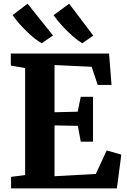

<svg xmlns="http://www.w3.org/2000/svg" viewBox="-20 -1038 698 1058"><path d="M118.5 -73.5V-663L39.5 -676.5V-743H581L594.5 -570H518.5L485 -670L280.5 -679.5V-419.5L408 -422.5L425 -504.5H492.5V-257.5H425L409 -344.5L280.5 -347V-67L508 -79.5L568 -209L648.5 -186L624 0H41V-63.5ZM209.5 -800Q191.5 -809.5 168.8 -827.8Q146 -846 123 -868.8Q100 -891.5 80.8 -914Q61.5 -936.5 49.5 -955L132 -1017.5L272 -842.5L210.5 -800ZM433 -800Q409.5 -813.5 378.5 -840.8Q347.5 -868 319.5 -899.2Q291.5 -930.5 275 -954.5L361 -1017.5L494 -842L434 -800Z"/></svg>

Font: Merriweather Light 18pt ExtraBold
Style: Regular
Weight: 800
Version: Version 2.100